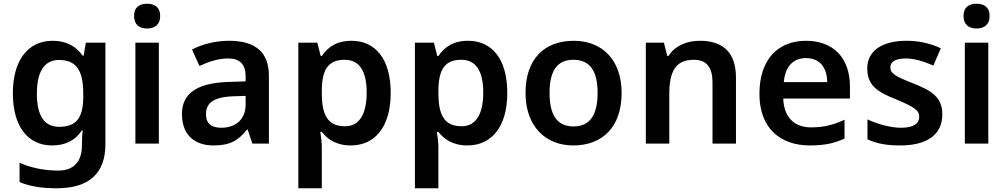

<svg xmlns="http://www.w3.org/2000/svg" viewBox="-20 -771 5407 1031"><path d="M263 -552C129 -552 49 -446 49 -270C49 -94 128 10 260 10C328 10 383 -15 420 -71H424C422 -55 420 -24 420 -4V10C420 98 375 145 293 145C217 145 146 130 85 103V207C144 231 208 240 285 240C459 240 546 159 546 4V-542H441L429 -472H424C386 -526 331 -552 263 -552ZM296 -449C387 -449 427 -397 427 -269V-250C427 -134 386 -90 298 -90C217 -90 178 -151 178 -268C178 -387 219 -449 296 -449Z M770 -751C731 -751 700 -734 700 -685C700 -636 731 -618 770 -618C808 -618 840 -636 840 -685C840 -734 808 -751 770 -751ZM833 -542H707V0H833Z M1210 -552C1135 -552 1064 -533 1011 -505L1051 -417C1100 -439 1150 -457 1204 -457C1264 -457 1299 -430 1299 -361V-334L1205 -331C1038 -325 957 -270 957 -158C957 -43 1029 10 1126 10C1216 10 1259 -16 1306 -75H1310L1335 0H1424V-364C1424 -492 1350 -552 1210 -552ZM1233 -254 1299 -256V-210C1299 -127 1242 -85 1168 -85C1119 -85 1086 -105 1086 -157C1086 -215 1122 -250 1233 -254Z M1867 -552C1785 -552 1738 -515 1708 -470H1702L1684 -542H1582V240H1708V20C1708 -6 1704 -38 1700 -63H1708C1737 -25 1784 10 1864 10C1991 10 2078 -87 2078 -272C2078 -457 1994 -552 1867 -552ZM1831 -450C1912 -450 1949 -386 1949 -274C1949 -162 1912 -93 1833 -93C1737 -93 1708 -157 1708 -273V-289C1710 -397 1742 -450 1831 -450Z M2493 -552C2411 -552 2364 -515 2334 -470H2328L2310 -542H2208V240H2334V20C2334 -6 2330 -38 2326 -63H2334C2363 -25 2410 10 2490 10C2617 10 2704 -87 2704 -272C2704 -457 2620 -552 2493 -552ZM2457 -450C2538 -450 2575 -386 2575 -274C2575 -162 2538 -93 2459 -93C2363 -93 2334 -157 2334 -273V-289C2336 -397 2368 -450 2457 -450Z M3318 -272C3318 -452 3211 -552 3061 -552C2901 -552 2802 -452 2802 -272C2802 -92 2910 10 3058 10C3218 10 3318 -92 3318 -272ZM2931 -272C2931 -387 2969 -450 3059 -450C3150 -450 3189 -387 3189 -272C3189 -157 3150 -92 3060 -92C2969 -92 2931 -157 2931 -272Z M3738 -552C3670 -552 3605 -527 3570 -471H3563L3545 -542H3448V0H3574V-265C3574 -384 3605 -450 3706 -450C3775 -450 3806 -409 3806 -328V0H3932V-353C3932 -493 3859 -552 3738 -552Z M4308 -552C4158 -552 4058 -452 4058 -267C4058 -82 4170 10 4329 10C4409 10 4461 -2 4515 -27V-128C4456 -101 4405 -87 4335 -87C4243 -87 4189 -144 4186 -242H4544V-306C4544 -461 4454 -552 4308 -552ZM4308 -459C4385 -459 4421 -405 4422 -330H4189C4196 -415 4240 -459 4308 -459Z M5040 -157C5040 -250 4981 -285 4884 -323C4786 -362 4761 -376 4761 -410C4761 -440 4790 -457 4844 -457C4894 -457 4942 -440 4992 -419L5032 -512C4972 -539 4914 -552 4848 -552C4721 -552 4637 -501 4637 -404C4637 -313 4689 -278 4793 -237C4898 -193 4916 -176 4916 -144C4916 -108 4887 -85 4818 -85C4761 -85 4691 -105 4638 -130V-23C4688 0 4738 10 4814 10C4959 10 5040 -48 5040 -157Z M5224 -751C5185 -751 5154 -734 5154 -685C5154 -636 5185 -618 5224 -618C5262 -618 5294 -636 5294 -685C5294 -734 5262 -751 5224 -751ZM5287 -542H5161V0H5287Z"/></svg>

Font: Noto Sans Bengali SemiBold
Style: Regular
Weight: 600
Designer: Jelle Bosma - Monotype Design Team
Foundry: Monotype Imaging Inc.
Version: Version 2.003